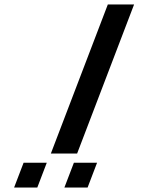

<svg xmlns="http://www.w3.org/2000/svg" viewBox="-20 -839 663 859"><path d="M579.9 -819H462.4L207.5 -152H325ZM189.3 -111H85.6L43.1 0H146.9ZM414.3 -111H310.6L268.1 0H371.9Z"/></svg>

Font: Din Kursivschrift
Style: Extended Italic
Weight: 400
Version: Version 1.089